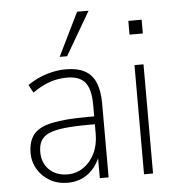

<svg xmlns="http://www.w3.org/2000/svg" viewBox="-53 -790 777 848"><g transform="rotate(-5 335.5 -366.5)"><path d="M214 8Q169 8 134.5 -12Q100 -32 80.5 -65Q61 -98 61 -136Q61 -188 85 -218.5Q109 -249 167.5 -261.5Q226 -274 327 -274H365V-239H329Q263 -239 219 -234Q175 -229 150 -217.5Q125 -206 114.5 -186.5Q104 -167 104 -138Q104 -89 135 -59Q166 -29 216 -29Q255 -29 286.5 -50.5Q318 -72 336.5 -110Q355 -148 355 -197V-326Q355 -394 330.5 -424.5Q306 -455 250 -455Q210 -455 173.5 -442.5Q137 -430 97 -402L78 -437Q102 -454 130.5 -466.5Q159 -479 189 -485.5Q219 -492 248 -492Q299 -492 331.5 -474.5Q364 -457 379.5 -420.5Q395 -384 395 -327V0H356V-118H366Q356 -79 334 -50.5Q312 -22 281.5 -7Q251 8 214 8ZM226 -549 320 -741H371L259 -549Z M542 -620V-681H601V-620ZM552 0V-484H592V0Z"/></g></svg>

Font: Nunito Sans 12pt ExtraLight SemiCondensed
Style: Regular
Weight: 200
Width: 4
Version: Version 3.101;gftools[0.9.27]